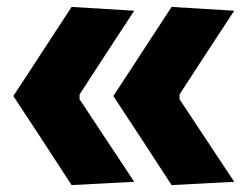

<svg xmlns="http://www.w3.org/2000/svg" viewBox="-20 -533 729 555"><path d="M476 2Q434 -62 392 -127Q350 -191.5 307.5 -255.5Q350 -319.5 392 -384.5Q434 -449 476 -513L657 -502Q617.5 -442 578 -381.5Q538.5 -320.5 499 -260V-246Q538.5 -186.5 578 -126.8Q617.5 -67 657 -7.5ZM187 2Q145 -62 103 -127Q61 -191.5 18.5 -255.5Q61 -319.5 103 -384.5Q145 -449 187 -513L368 -502Q328.5 -442 289 -381.5Q249.5 -320.5 210 -260V-246Q249.5 -186.5 289 -126.8Q328.5 -67 368 -7.5Z"/></svg>

Font: Heraclito ExtraBold
Style: Regular
Weight: 800
Designer: Kostas Bartsokas (font) & Cristiano Sobral (main changes)
Foundry: Kostas Bartsokas (font) & Cristiano Sobral (main changes)
Version: Version 1.00;July 8, 2020;FontCreator 13.0.0.2655 64-bit